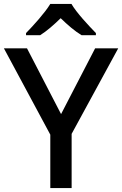

<svg xmlns="http://www.w3.org/2000/svg" viewBox="-20 -961 624 981"><path d="M345 -941H237C210 -896 151 -831 113 -792V-781H185C220 -803 254 -833 290 -868C326 -833 362 -802 397 -781H470V-792C433 -830 371 -896 345 -941ZM292 -378 118 -714H0L237 -273V0H346V-277L584 -714H466Z"/></svg>

Font: Noto Sans Cherokee Medium
Style: Regular
Weight: 500
Designer: Monotype Design Team
Foundry: Monotype Imaging Inc.
Version: Version 2.001